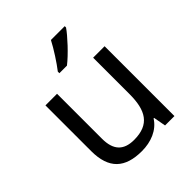

<svg xmlns="http://www.w3.org/2000/svg" viewBox="-212 -899 1042 1042"><g transform="rotate(-45 309.0 -378.0)"><path d="M457 -756V-766H351C328 -721 285 -655 256 -618V-606H314C361 -642 432 -719 457 -756ZM533 -536H445V-257C445 -132 406 -63 287 -63C206 -63 168 -105 168 -191V-536H79V-185C79 -49 145 10 274 10C343 10 409 -15 444 -71H448L461 0H533Z"/></g></svg>

Font: Noto Sans Inscriptional Parthian
Style: Regular
Weight: 400
Designer: Monotype Design Team
Foundry: Monotype Imaging Inc.
Version: Version 2.003